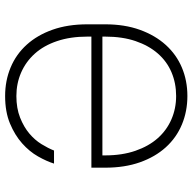

<svg xmlns="http://www.w3.org/2000/svg" viewBox="-21 -725 752 750"><g transform="rotate(-90 355.0 -350.0)"><path d="M355 6Q295 6 243.5 -15.5Q192 -37 154.5 -78.5Q117 -120 96 -179.5Q75 -239 75 -315V-369H587V-385Q587 -451 569.5 -503Q552 -555 520.5 -590Q489 -625 446.5 -643.5Q404 -662 355 -662Q307 -662 270.5 -647.5Q234 -633 208.5 -611.5Q183 -590 167 -564Q151 -538 142 -515H91Q100 -544 119 -577.5Q138 -611 170 -639.5Q202 -668 247.5 -687Q293 -706 355 -706Q415 -706 466.5 -684.5Q518 -663 555.5 -621.5Q593 -580 614 -520.5Q635 -461 635 -385V-315Q635 -239 613.5 -179.5Q592 -120 554.5 -78.5Q517 -37 466 -15.5Q415 6 355 6ZM355 -38Q405 -38 447.5 -56Q490 -74 521 -109.5Q552 -145 569.5 -196.5Q587 -248 587 -315V-326H123V-315Q123 -249 141 -197Q159 -145 190 -110Q221 -75 263.5 -56.5Q306 -38 355 -38Z"/></g></svg>

Font: Retni Sans Light
Style: Regular
Weight: 300
Designer: Vitaly Kuzmin
Foundry: ParaType Ltd.
Version: Version 1.00;March 2, 2019;FontCreator 11.5.0.2425 64-bit; t